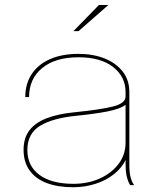

<svg xmlns="http://www.w3.org/2000/svg" viewBox="-20 -758 636 786"><path d="M279 8.5Q216 8.5 170.5 -9Q125 -26.5 100.8 -60.8Q76.5 -95 76.5 -145Q76.5 -193 100.5 -224.5Q124.5 -256 171.2 -274Q218 -292 286 -298.5Q394.5 -309.5 444.2 -322.5Q494 -335.5 494 -363Q494 -367.5 494 -372.2Q494 -377 494 -381.5Q494 -444 443 -483.8Q392 -523.5 301 -523.5Q206.5 -523.5 152.8 -479.5Q99 -435.5 99 -360.5H83.5Q83.5 -415 109.8 -454.8Q136 -494.5 185 -516Q234 -537.5 301 -537.5Q361 -537.5 408 -518.8Q455 -500 482.2 -465.2Q509.5 -430.5 509.5 -381.5Q509.5 -371.5 509.5 -361Q509.5 -350.5 509.5 -340.5V-82Q509.5 -66.5 511 -52.8Q512.5 -39 515.5 -29Q519.5 -16.5 523.2 -9.5Q527 -2.5 529 0H513.5Q511.5 -1.5 508 -8.8Q504.5 -16 501 -27.5Q496 -44.5 495 -61Q494 -77.5 494 -110L496 -106.5Q480 -72 447.8 -46Q415.5 -20 372 -5.8Q328.5 8.5 279 8.5ZM280.5 -5.5Q339.5 -5.5 387.8 -27Q436 -48.5 465 -86.5Q494 -124.5 494 -174V-336L496 -330.5Q473.5 -312 418.5 -301.5Q363.5 -291 292 -284Q195.5 -274.5 143.8 -242.8Q92 -211 92 -144Q92 -78.5 141.5 -42Q191 -5.5 280.5 -5.5ZM280.5 -630.5 385 -737.5H423.5L301.5 -630.5Z"/></svg>

Font: Epilogue Thin
Style: Regular
Weight: 250
Designer: Tyler Finck
Foundry: Etcetera Type Co
Version: Version 2.111